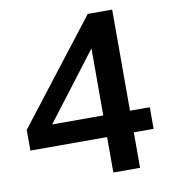

<svg xmlns="http://www.w3.org/2000/svg" viewBox="-79 -754 724 821"><g transform="rotate(-10 283.5 -343.5)"><path d="M347 0H463V-154H549V-248H463V-687H357L14 -244V-154H347ZM125 -248 347 -539V-248Z"/></g></svg>

Font: Ronzino Medium
Style: Regular
Weight: 500
Designer: Nunzio Mazzaferro
Foundry: Collletttivo
Version: Version 1.000;Glyphs 3.3 (3337)